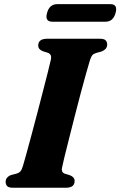

<svg xmlns="http://www.w3.org/2000/svg" viewBox="-20 -882 566 902"><path d="M272 -97Q265.5 -72 286 -65.5L309 -58.5Q330.5 -50 330.5 -32Q330.5 0 290 0H41.5Q20.5 0 13.5 -7.8Q6.5 -15.5 6.5 -27.5Q6.5 -40 14.2 -48.2Q22 -56.5 33 -60L58 -66.5Q70 -70 76.2 -77.5Q82.5 -85 87.5 -101.5Q93.5 -121.5 104.2 -160.2Q115 -199 128.2 -248.8Q141.5 -298.5 155.5 -351.8Q169.5 -405 182.2 -454.8Q195 -504.5 204.8 -543.2Q214.5 -582 219 -602Q224.5 -627.5 204.5 -634L181 -641.5Q159.5 -650 159.5 -668Q159.5 -700 202 -700H449Q469.5 -700 476.5 -692.2Q483.5 -684.5 483.5 -673Q483.5 -660.5 475.8 -652.2Q468 -644 456.5 -640L431 -633Q419 -629 413.5 -622.5Q408 -616 402.5 -599Q396 -578 384.2 -536Q372.5 -494 358.2 -440.5Q344 -387 329.8 -331Q315.5 -275 303 -225.2Q290.5 -175.5 282 -141Q273.5 -106.5 272 -97ZM201 -821Q212 -862.5 249 -862.5H498.5Q534.5 -862.5 523 -821.5Q512 -780 475.5 -780H226Q189.5 -780 201 -821Z"/></svg>

Font: Fraunces 9pt
Style: Bold Italic
Weight: 700
Italic angle: -16°
Version: Version 1.000;[b76b70a41]